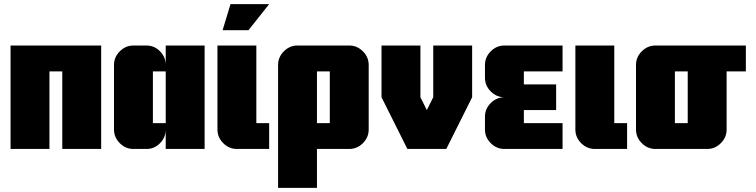

<svg xmlns="http://www.w3.org/2000/svg" viewBox="-20 -720 3656 928"><path d="M469 0H281V-375H219V0H31V-500H469Z M969 0H781V-94Q781 -56 753.5 -28Q726 0 688 0H625Q587 0 559 -28Q531 -56 531 -94V-406Q531 -444 559 -472Q587 -500 625 -500H688Q726 -500 753.5 -472Q781 -444 781 -406V-500H969ZM781 -375H719V-125H781Z M1281 -700 1181 -574H1056L1094 -700ZM1281 -125V0H1125Q1087 0 1059 -28Q1031 -56 1031 -94V-500H1219V-125Z M1762 -406V-94Q1762 -56 1734 -28Q1706 0 1668 0H1512V188H1324V-406Q1324 -444 1352 -472Q1380 -500 1418 -500H1668Q1706 -500 1734 -472Q1762 -444 1762 -406ZM1574 -125V-375H1512V-125Z M2262 -250 2137 0H1949L1824 -250V-500H2012V-250L2043 -188L2074 -250V-500H2262Z M2699 -125V0H2418Q2380 0 2352 -28Q2324 -56 2324 -94V-156Q2324 -194 2352 -222Q2380 -250 2418 -250Q2380 -250 2352 -278Q2324 -306 2324 -344V-406Q2324 -444 2352 -472Q2380 -500 2418 -500H2699V-375H2512V-312H2668V-188H2512V-125Z M3011 -125V0H2855Q2817 0 2789 -28Q2761 -56 2761 -94V-500H2949V-125Z M3304 -125V-375H3242V-125ZM3585 -500V-375H3492V-94Q3492 -56 3464 -28Q3436 0 3398 0H3148Q3110 0 3082 -28Q3054 -56 3054 -94V-406Q3054 -444 3082 -472Q3110 -500 3148 -500Z"/></svg>

Font: CostaRica
Style: Normal
Weight: 900
Version: Version 1.3